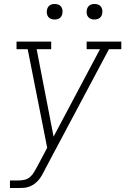

<svg xmlns="http://www.w3.org/2000/svg" viewBox="-20 -729 640 964"><path d="M30 215V177H73Q88 177 103.5 173.5Q119 170 131 159.5Q143 149 151 135Q159 121 167 107L217 13L119 -482H63V-520H237V-482H164L249 -43L482 -482H415V-520H589V-482H527L204 125Q204 125 204 125Q204 125 204 125V126Q197 139 190 151.5Q183 164 173.5 175Q164 186 152.5 194.5Q141 203 127.5 208Q114 213 100.5 214Q87 215 73 215ZM455 -631Q445 -631 436.5 -634Q428 -637 422.5 -644Q417 -651 415.5 -660.5Q414 -670 416 -680Q417 -686 420.5 -692Q424 -698 429.5 -702Q435 -706 441.5 -707.5Q448 -709 455 -709Q464 -709 472.5 -706Q481 -703 486.5 -696Q492 -689 493.5 -679.5Q495 -670 493 -660Q492 -654 488.5 -648Q485 -642 479.5 -638Q474 -634 467.5 -632.5Q461 -631 455 -631ZM255 -631Q245 -631 236.5 -634Q228 -637 222.5 -644Q217 -651 215.5 -660.5Q214 -670 216 -680Q217 -686 220.5 -692Q224 -698 229.5 -702Q235 -706 241.5 -707.5Q248 -709 255 -709Q264 -709 272.5 -706Q281 -703 286.5 -696Q292 -689 293.5 -679.5Q295 -670 293 -660Q292 -654 288.5 -648Q285 -642 279.5 -638Q274 -634 267.5 -632.5Q261 -631 255 -631Z"/></svg>

Font: Iosevka Etoile XLtObl
Style: Regular
Weight: 200
Italic angle: -9°
Designer: Belleve Invis
Foundry: Belleve Invis
Version: Version 15.5.2; ttfautohint (v1.8.4)